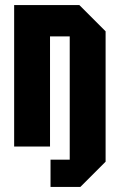

<svg xmlns="http://www.w3.org/2000/svg" viewBox="-20 -580 474 760"><path d="M36 0V-560H294L398 -456V60L298 160H180V52H256V-436H178V0Z"/></svg>

Font: Tektur Condensed SemiBold
Style: Regular
Weight: 600
Width: 3
Designer: Adam Jagosz
Foundry: Adam Jagosz
Version: Version 1.005;gftools[0.9.30]